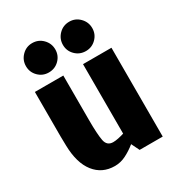

<svg xmlns="http://www.w3.org/2000/svg" viewBox="-173 -821 860 936"><g transform="rotate(-30 257.0 -352.5)"><path d="M200 8Q129 8 87 -45.5Q45 -99 43 -198L42 -250V-500H202V-250Q202 -170 209 -133.5Q216 -97 251 -97Q264 -97 280.5 -100.5Q297 -104 313 -109V-500H473V0H343L321 -45Q294 -23 263.5 -7.5Q233 8 201 8Q201 8 200 8ZM149 -548Q115 -548 91 -572Q67 -596 67 -630Q67 -664 91 -688.5Q115 -713 149 -713Q184 -713 208 -688.5Q232 -664 232 -630Q232 -596 208 -572Q184 -548 149 -548ZM358 -548Q323 -548 299 -572Q275 -596 275 -630Q275 -664 299 -688.5Q323 -713 358 -713Q392 -713 416 -688.5Q440 -664 440 -630Q440 -596 416 -572Q392 -548 358 -548Z"/></g></svg>

Font: Epunda Sans ExtraBold
Style: Regular
Weight: 800
Designer: Simon Atzbach
Foundry: typofactur
Version: Version 2.204; ttfautohint (v1.8.4.7-5d5b)